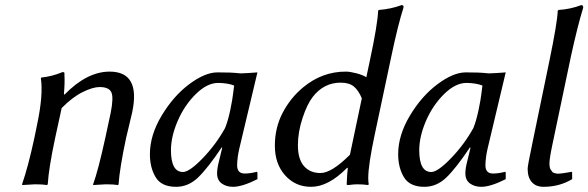

<svg xmlns="http://www.w3.org/2000/svg" viewBox="-20 -718 2292 748"><path d="M471.2 -180.2Q446.3 -63 441.9 0L439.9 2.9Q421.9 0 392.1 0Q392.1 0 342.8 2.9V0Q362.8 -55.2 390.1 -180.2L411.1 -277.8Q423.3 -338.9 413.6 -358.9Q403.8 -378.9 368.2 -378.9Q341.3 -378.9 301.3 -358.9Q261.2 -338.9 220.2 -296.9L194.8 -180.2Q169.9 -63 166 0L163.1 2.9Q147 0 116.2 0L66.9 2.9L65.9 0Q89.8 -68.8 113.8 -180.2L125 -234.9Q148.9 -348.6 139.2 -413.1L141.1 -416Q182.1 -419.9 223.1 -437Q226.1 -437 227.1 -437Q228 -437 229.5 -436Q231 -435.1 231 -433.1Q231 -431.2 231 -426.8Q232.9 -394.5 229 -352.1L231 -349.1Q318.8 -439 407.2 -439Q528.3 -439 495.1 -280.8Q491.2 -264.6 483.2 -230.5Q475.1 -196.3 471.2 -180.2Z M856.9 -219.2Q868.2 -247.1 877 -288.6Q885.7 -330.1 888.7 -357.4L892.1 -384.8Q867.2 -394.5 830.1 -395Q787.1 -395 742.9 -351.6Q698.7 -308.1 672.4 -247.1Q646 -186 646 -132.8Q646 -47.9 692.9 -47.9Q717.8 -47.9 769.3 -101.1Q820.8 -154.3 856.9 -219.2ZM912.1 -138.2Q904.3 -104 903.8 -74.2Q903.8 -42 933.1 -42Q955.1 -42 981 -48.8L982.9 -45.9V-20Q923.8 9.8 887.7 9.8Q861.8 9.8 843.8 -3.2Q825.7 -16.1 825.7 -43Q825.7 -62 833 -89.8L845.7 -142.1L843.8 -144Q789.6 -63 751.7 -26.6Q713.9 9.8 666 9.8Q608.9 9.8 586.4 -27.6Q564 -64.9 564 -117.2Q564 -191.4 609.9 -267.8Q655.8 -344.2 717.3 -390.1Q778.8 -436 827.1 -436Q880.4 -436 906.7 -433.1Q918 -431.2 949 -433.6Q980 -436 982.9 -436Z M1343.3 -115.2 1389.6 -335Q1376.5 -366.2 1358.4 -381.1Q1340.3 -396 1307.1 -396Q1241.7 -396 1198.7 -340.8Q1176.8 -313 1158.7 -258.3Q1140.6 -203.6 1140.6 -152.3Q1140.6 -97.7 1164.3 -70.8Q1188 -43.9 1228.5 -43.9Q1272 -43.9 1343.3 -115.2ZM1332 -64Q1258.8 10.3 1191.4 9.8Q1130.9 9.8 1090.8 -34.9Q1050.8 -79.6 1050.8 -150.4Q1050.8 -220.7 1081.3 -278.8Q1111.8 -336.9 1160.6 -377.4Q1235.4 -439.5 1327.6 -439Q1343.8 -439 1368.2 -432.6Q1392.6 -426.3 1407.2 -417L1420.9 -481.9Q1451.2 -623.5 1453.1 -675.8L1455.6 -679.2Q1502.4 -682.6 1544.9 -698.2Q1553.7 -698.2 1551.8 -688Q1530.3 -620.6 1504.9 -500L1439.5 -191.9Q1415 -76.7 1414.6 -24.9Q1414.6 -11.2 1416.5 0L1414.1 2.9Q1395 0 1370.1 0Q1361.3 0 1336.9 2.9Q1330.1 2.9 1330.6 0Q1332 -38.6 1335 -64Z M1824.2 -219.2Q1835.4 -247.1 1844.2 -288.6Q1853 -330.1 1856 -357.4L1859.4 -384.8Q1834.5 -394.5 1797.4 -395Q1754.4 -395 1710.2 -351.6Q1666 -308.1 1639.6 -247.1Q1613.3 -186 1613.3 -132.8Q1613.3 -47.9 1660.2 -47.9Q1685.1 -47.9 1736.6 -101.1Q1788.1 -154.3 1824.2 -219.2ZM1879.4 -138.2Q1871.6 -104 1871.1 -74.2Q1871.1 -42 1900.4 -42Q1922.4 -42 1948.2 -48.8L1950.2 -45.9V-20Q1891.1 9.8 1855 9.8Q1829.1 9.8 1811 -3.2Q1793 -16.1 1793 -43Q1793 -62 1800.3 -89.8L1813 -142.1L1811 -144Q1756.8 -63 1719 -26.6Q1681.2 9.8 1633.3 9.8Q1576.2 9.8 1553.7 -27.6Q1531.2 -64.9 1531.2 -117.2Q1531.2 -191.4 1577.1 -267.8Q1623 -344.2 1684.6 -390.1Q1746.1 -436 1794.4 -436Q1847.7 -436 1874 -433.1Q1885.3 -431.2 1916.3 -433.6Q1947.3 -436 1950.2 -436Z M2120.6 -82Q2120.6 -73.2 2121.8 -66.7Q2123 -60.1 2126.5 -55.4Q2129.9 -50.8 2132.3 -47.9Q2134.8 -44.9 2140.9 -43.5Q2147 -42 2150.4 -41.5Q2153.8 -41 2162.8 -42Q2171.9 -43 2175.8 -43.5Q2179.7 -43.9 2190.7 -45.9Q2201.7 -47.9 2207 -48.8L2209 -45.9V-20Q2159.2 9.8 2097.7 9.8Q2067.9 9.8 2051.8 -8.5Q2035.6 -26.9 2035.6 -61Q2035.6 -72.8 2055.7 -168L2120.6 -481.9Q2151.4 -630.9 2152.8 -675.8L2155.8 -679.2Q2202.6 -682.1 2244.6 -698.2Q2252.4 -698.2 2252 -688Q2230 -616.2 2204.6 -500L2132.8 -158.2Q2120.6 -101.1 2120.6 -82Z"/></svg>

Font: Linux Biolinum O
Style: Italic
Weight: 400
Italic angle: -12°
Designer: Philipp H. Poll
Foundry: Philipp H. Poll
Version: Version 1.1.3